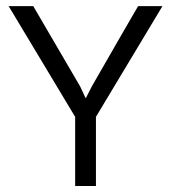

<svg xmlns="http://www.w3.org/2000/svg" viewBox="-20 -620 570 640"><path d="M286.1 -332Q281.2 -322.3 266.6 -293.9Q266.6 -293.9 264.6 -293.9Q260.7 -303.7 247.1 -332Q208 -399.4 90.8 -599.6Q70.3 -599.6 8.8 -599.6Q64.5 -507.8 230.5 -230.5Q230.5 -172.9 230.5 0Q247.1 0 299.8 0Q299.8 -57.6 299.8 -230.5Q355.5 -322.3 521.5 -599.6Q501 -599.6 440.4 -599.6Q401.4 -533.2 286.1 -332Z"/></svg>

Font: TextaAlt
Style: Regular
Weight: 400
Designer: Daniel Hernandez & Miguel Hernandez
Version: Version 1.005;com.myfonts.easy.latinotype.texta.alt-regular.